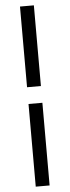

<svg xmlns="http://www.w3.org/2000/svg" viewBox="-65 -781 385 1062"><g transform="rotate(-5 127.5 -250.0)"><path d="M89 -302V-750H166V-302ZM89 250V-209H166V250Z"/></g></svg>

Font: TypoPRO Source Sans Pro
Style: Regular
Weight: 600
Designer: Paul D. Hunt
Foundry: Adobe Systems Incorporated
Version: Version 2.020;PS 2.000;hotconv 1.0.86;makeotf.lib2.5.63406